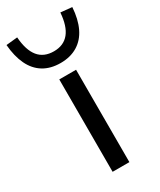

<svg xmlns="http://www.w3.org/2000/svg" viewBox="-231 -818 734 882"><g transform="rotate(-30 135.5 -377.0)"><path d="M92 0V-490H181V0ZM136 -552Q83 -552 45.5 -575Q8 -598 -13 -642Q-34 -686 -39 -748L21 -754Q26 -684 54.5 -649Q83 -614 136 -614Q188 -614 216.5 -649Q245 -684 250 -754L310 -748Q306 -686 285 -642Q264 -598 226 -575Q188 -552 136 -552Z"/></g></svg>

Font: Nunito Sans 10pt SemiExpanded
Style: Regular
Weight: 400
Width: 6
Designer: Vernon Adams
Foundry: Vernon Adams
Version: Version 3.101;gftools[0.9.27]